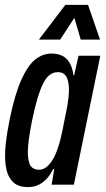

<svg xmlns="http://www.w3.org/2000/svg" viewBox="-20 -755 433 785"><path d="M95 10Q52 10 30.5 -13.5Q9 -37 3.5 -77Q-2 -117 3.5 -166.5Q9 -216 20 -269Q41 -371 67.5 -429.5Q94 -488 124.5 -512Q155 -536 190 -536Q232 -536 253.5 -513Q275 -490 280 -448L283 -447L301 -527H390L282 0H191L202 -64H198Q160 10 95 10ZM140 -61Q169 -61 193.5 -99Q218 -137 235 -220L249 -291Q259 -335 261.5 -373.5Q264 -412 254 -436Q244 -460 216 -460Q179 -460 155.5 -412Q132 -364 112 -266Q99 -204 95 -157.5Q91 -111 100.5 -86Q110 -61 140 -61ZM139 -593 247 -735H340L389 -593H310L284 -682L226 -593Z"/></svg>

Font: Mona Sans Condensed Medium
Style: Italic
Weight: 500
Width: 3
Italic angle: -11.7°
Designer: Deni Anggara
Foundry: GitHub
Version: Version 1.001; ttfautohint (v1.8.4.7-5d5b);gftools[0.9.31]